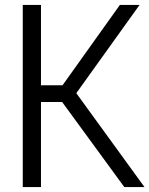

<svg xmlns="http://www.w3.org/2000/svg" viewBox="-20 -760 607 780"><path d="M72.5 0V-740H146.5V-413.5H234L467 -740H547L290 -381.5L567 0H485L232.5 -345.5H146.5V0Z"/></svg>

Font: Encode Sans Condensed
Style: Regular
Weight: 400
Width: 3
Designer: Multiple Designers
Foundry: Impallari Type
Version: Version 3.000; ttfautohint (v1.8.3) -l 8 -r 50 -G 200 -x 14 